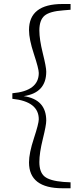

<svg xmlns="http://www.w3.org/2000/svg" viewBox="-20 -789 411 979"><path d="M339.8 -739.3 303.7 -736.3Q233.4 -731.4 207 -709Q180.7 -686.5 180.7 -633.8Q180.7 -587.9 198.2 -517.6Q215.8 -447.3 215.8 -423.8Q215.8 -315.4 100.6 -298.8Q215.8 -282.2 215.8 -173.8Q215.8 -150.4 198.2 -79.6Q180.7 -8.8 180.7 37.1Q180.7 88.9 207 110.8Q233.4 132.8 303.7 138.7L339.8 140.6V170.9H298.8Q127.9 170.9 127.9 39.1Q127.9 -7.8 152.8 -83.5Q177.7 -159.2 177.7 -180.7Q177.7 -271.5 43 -285.2V-313.5Q177.7 -325.2 177.7 -417Q177.7 -438.5 152.8 -513.7Q127.9 -588.9 127.9 -635.7Q127.9 -768.6 298.8 -768.6H339.8Z"/></svg>

Font: GenYoMin TW TTF ExtraLight
Style: Regular
Weight: 250
Version: Version 1.300